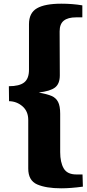

<svg xmlns="http://www.w3.org/2000/svg" viewBox="-20 -820 469 1040"><path d="M426 -791V-726H392Q348 -726 325.5 -708Q303 -690 303 -650L304 -412Q304 -366 278 -346Q252 -326 190 -319Q237 -310 260 -300Q283 -290 294.5 -268Q306 -246 306 -204V4Q306 59 325 92Q344 125 394 125H427L429 191Q363 200 311 200Q230 200 181.5 179Q133 158 133 93V-170Q133 -217 102 -244Q71 -271 29 -272L28 -353Q85 -353 111 -373.5Q137 -394 137 -442V-689Q137 -750 180 -775Q223 -800 312 -800Q373 -800 426 -791Z"/></svg>

Font: Sansita Black
Style: Regular
Weight: 900
Designer: Pablo Cosgaya
Foundry: Omnibus-Type
Version: Version 1.006; ttfautohint (v1.5)